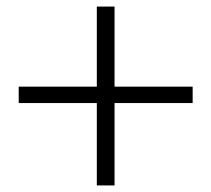

<svg xmlns="http://www.w3.org/2000/svg" viewBox="-20 -654 643 585"><path d="M275 -89V-634H329V-89ZM567 -340H37V-390H567Z"/></svg>

Font: Noto Serif SC ExtraLight
Style: Bold
Weight: 700
Version: Version 2.002-H1;hotconv 1.1.0;makeotfexe 2.6.0